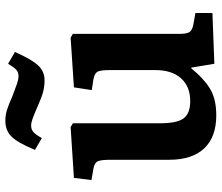

<svg xmlns="http://www.w3.org/2000/svg" viewBox="-74 -720 809 700"><g transform="rotate(-90 330.0 -370.5)"><path d="M259 14Q180 14 138.5 -30Q97 -74 97 -157V-372Q97 -406 91.5 -418Q86 -430 64 -434L23 -441L31 -505L216 -517L230 -509V-193Q230 -129 248 -105Q266 -81 311 -81Q364 -81 394 -114.5Q424 -148 424 -208V-373Q424 -408 418 -419Q412 -430 390 -434L351 -440L361 -505L542 -517L556 -509V-121Q556 -94 562.5 -84Q569 -74 588 -70L632 -62V0L447 7L433 -77H430Q396 -34 358 -10Q320 14 259 14ZM387 -612Q365 -612 344 -617.5Q323 -623 295 -636Q260 -651 246 -656Q232 -661 221 -661Q208 -661 198.5 -653Q189 -645 176 -622L133 -647Q159 -710 181.5 -732.5Q204 -755 239 -755Q260 -755 279 -749Q298 -743 327 -730Q358 -718 374 -712.5Q390 -707 402 -707Q416 -707 425 -715Q434 -723 447 -745L490 -720Q463 -659 441 -635.5Q419 -612 387 -612Z"/></g></svg>

Font: Literata SemiBold
Style: Regular
Weight: 600
Designer: Latin by Veronika Burian and Jose Scaglione. Greek by Irene Vlachou. Cyrillic by Vera Evstafieva.
Foundry: TypeTogether
Version: Version 3.103; ttfautohint (v1.8.4.7-5d5b);gftools[0.9.29]